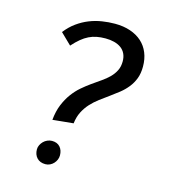

<svg xmlns="http://www.w3.org/2000/svg" viewBox="-113 -854 875 958"><g transform="rotate(15 325.0 -374.5)"><path d="M363.5 -758.5Q407.5 -758.5 442.8 -746.5Q478 -734.5 502.5 -712.5Q527 -690.5 540 -658.8Q553 -627 553 -588Q553 -552.5 542.8 -525.8Q532.5 -499 515.2 -477.5Q498 -456 476 -438.5Q454 -421 430.5 -404.2Q407 -387.5 383.8 -370Q360.5 -352.5 341.5 -331.8Q322.5 -311 309.2 -285Q296 -259 292 -225L185 -214.5Q189.5 -260 203.5 -294Q217.5 -328 236.8 -354.2Q256 -380.5 279.2 -400.5Q302.5 -420.5 326 -437.2Q349.5 -454 371.8 -469.2Q394 -484.5 411 -501.5Q428 -518.5 438.2 -539Q448.5 -559.5 448.5 -586.5Q448.5 -609.5 440.2 -626.5Q432 -643.5 417 -654.2Q402 -665 381.5 -670.2Q361 -675.5 336.5 -675.5Q312 -675.5 291.2 -671.5Q270.5 -667.5 251.5 -658.2Q232.5 -649 213.8 -633.5Q195 -618 174.5 -595L118 -650Q142.5 -681.5 171.5 -702.2Q200.5 -723 232 -735.5Q263.5 -748 296.8 -753.2Q330 -758.5 363.5 -758.5ZM148.5 -52.5Q148.5 -64 153.8 -74.8Q159 -85.5 167.5 -94Q176 -102.5 187.5 -107.5Q199 -112.5 211 -112.5Q238 -112.5 252.8 -95.8Q267.5 -79 267.5 -52.5Q267.5 -41 263 -30.2Q258.5 -19.5 250.5 -10.8Q242.5 -2 231.5 3.2Q220.5 8.5 208 8.5Q180 8.5 164.2 -8.5Q148.5 -25.5 148.5 -52.5Z"/></g></svg>

Font: B612 Mono
Style: Italic
Weight: 400
Italic angle: -10°
Version: Version 1.005